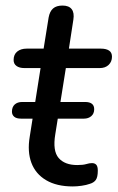

<svg xmlns="http://www.w3.org/2000/svg" viewBox="-20 -662 423 691"><path d="M242 9Q184 9 146 -13.5Q108 -36 93 -76Q78 -116 87 -170L126 -417H68Q50 -417 39.5 -424.5Q29 -432 29 -446Q29 -466 42 -476.5Q55 -487 76 -487H137L155 -599Q159 -621 171 -631.5Q183 -642 205 -642Q228 -642 238 -629Q248 -616 244 -591L228 -487H343Q362 -487 372.5 -480Q383 -473 383 -458Q383 -440 371 -428.5Q359 -417 339 -417H217L179 -179Q169 -119 191 -93.5Q213 -68 258 -68Q279 -68 290.5 -71.5Q302 -75 311 -75Q321 -75 326.5 -69Q332 -63 332 -48Q332 -24 324.5 -14Q317 -4 302 0Q291 4 274 6.5Q257 9 242 9ZM56 -235Q39 -235 31 -242Q23 -249 23 -260Q23 -277 33 -286Q43 -295 60 -295H286Q319 -295 319 -269Q319 -253 308.5 -244Q298 -235 282 -235Z"/></svg>

Font: Nunito ExtraLight Medium
Style: Italic
Weight: 500
Italic angle: -9°
Version: Version 3.602